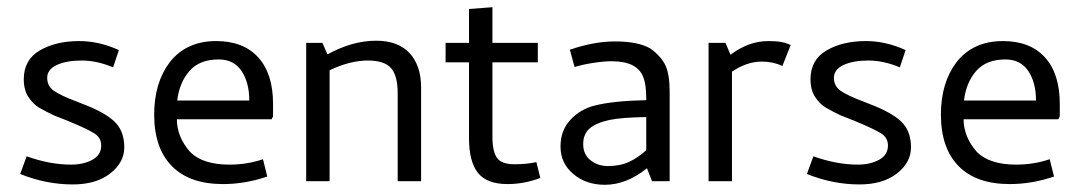

<svg xmlns="http://www.w3.org/2000/svg" viewBox="-20 -503 2998 533"><path d="M261 -99Q261 -120 243 -132Q225 -144 167 -168L129 -183Q104 -195 88 -204.5Q72 -214 59 -233.5Q46 -253 46 -283Q46 -337 90.5 -363Q135 -389 200 -389Q255 -389 310 -364L294 -316Q249 -335 207 -335Q164 -335 137.5 -322.5Q111 -310 111 -287Q111 -264 129.5 -251Q148 -238 193 -221L226 -208Q281 -185 303 -160Q325 -135 325 -94Q325 -52 286 -21.5Q247 9 182 9Q108 9 36 -20L54 -69Q119 -46 177 -46Q212 -46 236.5 -59.5Q261 -73 261 -99Z M738 -215V-180L734 -172H471Q471 -123 508 -81Q543 -46 617 -46Q666 -46 710 -61L722 -13Q661 8 599 8Q506 8 457 -42Q408 -92 408 -185Q408 -273 451 -330Q497 -389 580 -389Q656 -389 697 -343.5Q738 -298 738 -215ZM587 -338Q534 -338 506 -306Q478 -274 472 -224H672Q672 -274 650.5 -306Q629 -338 587 -338Z M1001 -335Q952 -335 895 -308V0H830V-384H875L889 -352Q958 -390 1024 -390Q1085 -390 1117 -355.5Q1149 -321 1149 -260V0H1084V-244Q1084 -293 1065.5 -314Q1047 -335 1001 -335Z M1282 -119V-330H1217V-384H1282V-478L1347 -483V-384H1473V-330H1347V-123Q1347 -83 1359.5 -65Q1372 -47 1408 -47Q1442 -47 1469 -53L1480 -9Q1435 8 1389 8Q1331 8 1306.5 -23.5Q1282 -55 1282 -119Z M1575 -317 1562 -365Q1629 -388 1687 -388Q1752 -388 1786 -368Q1816 -346 1827.5 -321Q1839 -296 1839 -248V0H1790L1776 -36Q1719 10 1659 10Q1607 10 1571.5 -20Q1536 -50 1536 -96Q1536 -141 1563.5 -170.5Q1591 -200 1631 -210Q1682 -223 1774 -225V-228Q1774 -269 1766 -288Q1750 -333 1678 -333Q1657 -333 1627.5 -328.5Q1598 -324 1575 -317ZM1774 -86V-178Q1705 -177 1672 -170Q1635 -162 1617 -146.5Q1599 -131 1599 -103Q1599 -74 1619.5 -58Q1640 -42 1668 -42Q1701 -42 1726 -53.5Q1751 -65 1774 -86Z M2175 -378 2152 -320Q2126 -332 2095 -332Q2053 -332 2012 -304V0H1947V-384H1994L2008 -351Q2058 -389 2113 -389Q2135 -389 2148.5 -386.5Q2162 -384 2175 -378Z M2445 -99Q2445 -120 2427 -132Q2409 -144 2351 -168L2313 -183Q2288 -195 2272 -204.5Q2256 -214 2243 -233.5Q2230 -253 2230 -283Q2230 -337 2274.5 -363Q2319 -389 2384 -389Q2439 -389 2494 -364L2478 -316Q2433 -335 2391 -335Q2348 -335 2321.5 -322.5Q2295 -310 2295 -287Q2295 -264 2313.5 -251Q2332 -238 2377 -221L2410 -208Q2465 -185 2487 -160Q2509 -135 2509 -94Q2509 -52 2470 -21.5Q2431 9 2366 9Q2292 9 2220 -20L2238 -69Q2303 -46 2361 -46Q2396 -46 2420.5 -59.5Q2445 -73 2445 -99Z M2922 -215V-180L2918 -172H2655Q2655 -123 2692 -81Q2727 -46 2801 -46Q2850 -46 2894 -61L2906 -13Q2845 8 2783 8Q2690 8 2641 -42Q2592 -92 2592 -185Q2592 -273 2635 -330Q2681 -389 2764 -389Q2840 -389 2881 -343.5Q2922 -298 2922 -215ZM2771 -338Q2718 -338 2690 -306Q2662 -274 2656 -224H2856Q2856 -274 2834.5 -306Q2813 -338 2771 -338Z"/></svg>

Font: Cambay Devanagari
Style: Regular
Weight: 400
Designer: Pooja Saxena
Foundry: Pooja Saxena
Version: Version 1.180;PS 001.180;hotconv 1.0.70;makeotf.lib2.5.58329